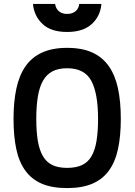

<svg xmlns="http://www.w3.org/2000/svg" viewBox="-20 -948 687 979"><path d="M322 -92Q367 -92 397.5 -106Q428 -120 446 -150.5Q464 -181 472 -228.5Q480 -276 480 -342Q480 -472 445.5 -536Q411 -600 322 -600Q277 -600 247 -584Q217 -568 199 -536Q181 -504 173 -455.5Q165 -407 165 -342Q165 -276 173 -229Q181 -182 199 -151.5Q217 -121 247 -106.5Q277 -92 322 -92ZM322 11Q246 11 194 -11Q142 -33 109.5 -77.5Q77 -122 63 -188Q49 -254 49 -342Q49 -429 63.5 -496.5Q78 -564 110 -610Q142 -656 194.5 -680Q247 -704 322 -704Q398 -704 450 -680.5Q502 -657 534.5 -611Q567 -565 581.5 -497.5Q596 -430 596 -342Q596 -253 581.5 -187Q567 -121 534.5 -77Q502 -33 450 -11Q398 11 322 11ZM261 -928Q264 -905 280 -891Q296 -877 322 -877Q349 -877 365.5 -891Q382 -905 384 -928H497Q492 -866 448 -825.5Q404 -785 322 -785Q240 -785 197 -825.5Q154 -866 148 -928Z"/></svg>

Font: Panefresco 750wt
Style: Regular
Weight: 750
Foundry: Campivisivi & Chank Co
Version: Version 1.000